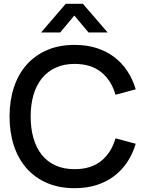

<svg xmlns="http://www.w3.org/2000/svg" viewBox="-20 -970 770 1005"><path d="M324 -950H414L543.5 -800H443.5L369 -888.5L295 -800H195ZM370.5 15Q289.5 15 226.2 -12.2Q163 -39.5 119.2 -89Q75.5 -138.5 52.8 -207.5Q30 -276.5 30 -360Q30 -443.5 52.8 -512.5Q75.5 -581.5 119.2 -631Q163 -680.5 226.2 -707.8Q289.5 -735 370.5 -735Q433 -735 484.8 -718.8Q536.5 -702.5 577 -672Q617.5 -641.5 646 -598.8Q674.5 -556 690.5 -502.5L584.5 -474Q563 -549.5 509.5 -592.5Q456 -635.5 370.5 -635.5Q314.5 -635.5 271.5 -615.8Q228.5 -596 199.2 -559.8Q170 -523.5 155.2 -472.8Q140.5 -422 140.5 -360Q140.5 -298 155 -247.2Q169.5 -196.5 198.2 -160.2Q227 -124 270 -104.2Q313 -84.5 370.5 -84.5Q456 -84.5 509.5 -127.5Q563 -170.5 584.5 -246L690.5 -217.5Q674.5 -164.5 646 -121.5Q617.5 -78.5 577 -48Q536.5 -17.5 484.8 -1.2Q433 15 370.5 15Z"/></svg>

Font: Vela Sans SemBd
Style: Regular
Weight: 600
Designer: Principal design: Mikhail Sharanda - project Manrope.
Design modification: Ravid Balaliev
Foundry: Mikhail Sharanda
Version: Version 1.001